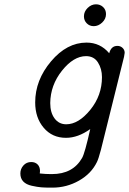

<svg xmlns="http://www.w3.org/2000/svg" viewBox="-20 -631 591 879"><path d="M73.2 163.1Q73.2 142.1 87.2 126.5Q101.1 110.8 123 110.8Q141.1 110.8 152.1 121.8Q163.1 132.8 163.1 151.9Q163.1 158.7 162.1 163.1Q188 166 212.9 166H217.8Q314 166 356 91.8Q368.2 70.8 393.1 -40Q336.9 0 282.2 0Q219.2 0 180.2 -45.9Q141.1 -91.8 141.1 -162.1Q141.1 -264.2 213.6 -350.1Q286.1 -436 376 -436Q439 -436 480 -387.2Q488.8 -421.4 518.1 -420.9Q531.2 -420.9 541 -411.9Q550.8 -402.8 550.8 -389.2L547.9 -371.1L441.9 55.2Q430.7 97.2 423.8 110.8Q397.9 164.1 341.6 196Q285.2 228 220.2 228H212.9Q186 228 168.5 226.6Q150.9 225.1 125.5 219.5Q100.1 213.9 86.7 200Q73.2 186 73.2 163.1ZM210 -159.2Q210 -115.2 230 -88.6Q250 -62 283.2 -62Q339.4 -62 393.1 -127.9Q446.8 -193.8 446.8 -277.8Q446.8 -315.9 428.5 -345Q410.2 -374 374 -374Q316.9 -374 263.9 -307.6Q210.9 -241.2 210 -159.2ZM364.3 -556.2Q364.3 -578.1 381.3 -594.7Q398.4 -611.3 419.4 -611.3Q438.5 -611.3 451.9 -598.9Q465.3 -586.4 465.3 -566.4Q465.3 -544.4 447.8 -527.8Q430.2 -511.2 409.2 -511.2Q390.1 -511.2 377.2 -524.2Q364.3 -537.1 364.3 -556.2Z"/></svg>

Font: CMU Typewriter Text Variable Width
Style: Italic
Weight: 500
Italic angle: -14.04°
Version: Version 0.7.0